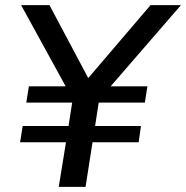

<svg xmlns="http://www.w3.org/2000/svg" viewBox="-20 -725 722 745"><path d="M208 0 236 -173H58L68 -236H246L260 -327H82L92 -390H243L242 -377L62 -705H172L332 -404H307L564 -705H682L398 -377L400 -390H552L542 -327H363L349 -236H527L518 -173H339L312 0Z"/></svg>

Font: Mulish ExtraLight SemiBold
Style: Italic
Weight: 600
Italic angle: -9°
Version: Version 3.603